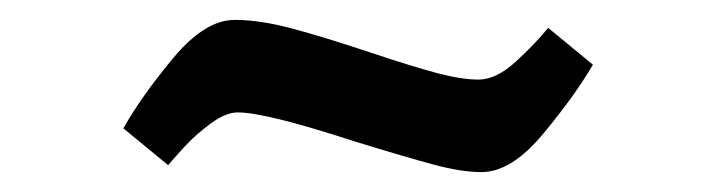

<svg xmlns="http://www.w3.org/2000/svg" viewBox="-20 -343 720 193"><path d="M336 -201Q247 -230 219 -230Q207 -230 192 -219Q177 -208 165.5 -195.5Q154 -183 149 -177L104 -214Q122 -246 154 -284.5Q186 -323 216 -323Q241 -323 273 -314.5Q305 -306 353 -290Q395 -276 419.5 -269.5Q444 -263 461 -263Q479 -263 499 -281.5Q519 -300 531 -315L576 -278Q558 -247 526 -208.5Q494 -170 464 -170Q444 -170 416 -177.5Q388 -185 336 -201Z"/></svg>

Font: Andada Pro SemiBold
Style: Regular
Weight: 600
Designer: Carolina Giovagnoli
Foundry: Huerta Tipografica
Version: Version 3.005